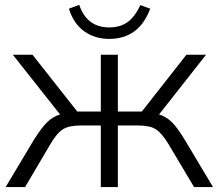

<svg xmlns="http://www.w3.org/2000/svg" viewBox="-20 -762 892 782"><path d="M116.2 -189.5Q148.4 -241.2 171.9 -264.2Q195.3 -287.1 224.6 -295.9L32.2 -539.1H112.3L294.9 -307.6H390.6V-539.1H460V-307.6H557.6L739.3 -539.1H819.3L627.9 -295.9Q657.2 -287.1 680.7 -263.7Q704.1 -240.2 734.4 -189.5L847.7 0H770.5L667 -173.8Q638.7 -220.7 614.3 -235.8Q589.8 -251 542 -251H460V0H390.6V-251H309.6Q261.7 -251 236.8 -235.8Q211.9 -220.7 184.6 -173.8L82 0H2.9ZM260.7 -726.6 302.7 -742.2Q334 -650.4 424.8 -650.4Q469.7 -650.4 499.5 -671.9Q529.3 -693.4 551.8 -741.2L591.8 -726.6Q545.9 -603.5 424.8 -603.5Q366.2 -603.5 322.8 -634.8Q279.3 -666 260.7 -726.6Z"/></svg>

Font: Min Sans Light
Style: Regular
Weight: 300
Designer: Jinseong-Kim, NotoSansCJK, Nunito
Foundry: Jinseong-Kim
Version: Version 1.400;Glyphs 3.1.2 (3151)